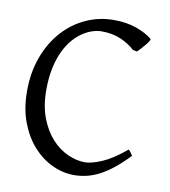

<svg xmlns="http://www.w3.org/2000/svg" viewBox="-75 -695 686 775"><g transform="rotate(10 268.0 -307.5)"><path d="M497.1 -103Q465.8 -69.8 437.3 -47.1Q408.7 -24.4 382.1 -10.7Q355.5 2.9 329.8 8.8Q304.2 14.6 278.8 14.6Q233.4 14.6 189.7 -5.9Q146 -26.4 111.3 -64.9Q76.7 -103.5 55.4 -159.4Q34.2 -215.3 34.2 -286.1Q34.2 -364.3 57.9 -427.7Q81.5 -491.2 122.1 -536.1Q162.6 -581.1 216.3 -605.5Q270 -629.9 330.1 -629.9Q382.8 -629.9 422.6 -615.7Q462.4 -601.6 487.8 -581.1Q490.7 -578.6 486.3 -571.3Q481.9 -564 474.4 -554.7Q466.8 -545.4 458.3 -536.1Q449.7 -526.9 443.8 -521L426.8 -523.9Q401.9 -546.9 367.7 -561.5Q333.5 -576.2 289.1 -576.2Q272.5 -576.2 252.7 -570.1Q232.9 -564 212.9 -550.8Q192.9 -537.6 174.3 -516.4Q155.8 -495.1 141.4 -464.8Q127 -434.6 118.4 -394.8Q109.9 -355 109.9 -304.2Q109.9 -239.3 128.7 -190.4Q147.5 -141.6 177 -109.1Q206.5 -76.7 242.9 -60.3Q279.3 -43.9 314 -43.9Q340.3 -43.9 382.8 -62Q425.3 -80.1 479 -125Q481.4 -124 484.1 -120.8Q486.8 -117.7 489.3 -114.3Q491.7 -110.8 493.7 -107.7Q495.6 -104.5 497.1 -103Z"/></g></svg>

Font: Gentium Plus
Style: Regular
Weight: 400
Designer: J. Victor Gaultney, Annie Olsen, Iska Routamaa
Foundry: SIL International
Version: Version 1.510